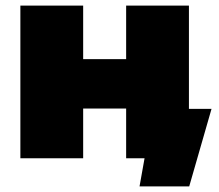

<svg xmlns="http://www.w3.org/2000/svg" viewBox="-20 -567 784 688"><path d="M738 -177H657V-547H432V-355H278V-547H53V0H278V-178H432V0H498L480 101H658Z"/></svg>

Font: Montserrat Custom Black
Style: Regular
Weight: 900
Designer: Julieta Ulanovsky
Foundry: Julieta Ulanovsky
Version: Version 7.200